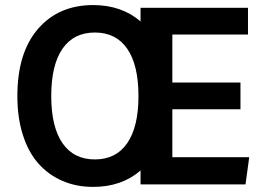

<svg xmlns="http://www.w3.org/2000/svg" viewBox="-20 -731 1046 761"><path d="M183.1 -350.1Q183.1 -228.5 227.5 -163.8Q272 -99.1 356 -99.1Q439.9 -99.1 484.4 -163.8Q528.8 -228.5 528.8 -350.1Q528.8 -473.1 484.4 -537.6Q439.9 -602.1 356 -602.1Q272 -602.1 227.5 -537.6Q183.1 -473.1 183.1 -350.1ZM537.1 -646V-700.2H962.9V-594.2H663.1V-403.8H933.1V-297.9H663.1V-107.9H967.8L953.1 0H537.1V-55.2Q461.9 9.8 349.1 9.8Q282.2 9.8 227.1 -14.2Q171.9 -38.1 132.1 -83Q92.3 -127.9 70.6 -196.3Q48.8 -264.6 48.8 -350.1Q48.8 -522 130.6 -616.5Q212.4 -710.9 349.1 -710.9Q461.9 -710.9 537.1 -646Z"/></svg>

Font: LT Hoop SemBd
Style: Regular
Weight: 600
Designer: Daniel Lyons
Foundry: LyonsType
Version: Version 1.000